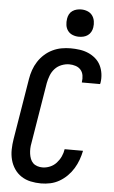

<svg xmlns="http://www.w3.org/2000/svg" viewBox="-63 -1002 626 1051"><g transform="rotate(5 250.0 -476.0)"><path d="M203 8Q174 8 146 2Q118 -4 95 -19Q72 -34 56.5 -57Q41 -80 34 -107Q27 -134 27.5 -163Q28 -192 33 -222L88 -556Q92 -581 100.5 -605.5Q109 -630 123.5 -652.5Q138 -675 158 -693Q178 -711 202 -722.5Q226 -734 251 -738.5Q276 -743 301 -743Q326 -743 351 -739.5Q376 -736 398 -726.5Q420 -717 438 -701.5Q456 -686 466.5 -665Q477 -644 480.5 -619Q484 -594 480 -569Q479 -567 479 -565.5Q479 -564 478 -562H378Q378 -563 378 -563.5Q378 -564 378 -565Q381 -583 378 -601Q375 -619 364 -631.5Q353 -644 336 -649.5Q319 -655 301 -655Q280 -655 258.5 -646.5Q237 -638 222 -621.5Q207 -605 199 -584Q191 -563 187 -542L132 -207Q129 -193 128.5 -178Q128 -163 130 -148.5Q132 -134 137 -121Q142 -108 151.5 -98.5Q161 -89 175 -84.5Q189 -80 203 -80Q224 -80 244.5 -88.5Q265 -97 280 -113.5Q295 -130 304 -149.5Q313 -169 316 -190H417Q412 -165 403 -140Q394 -115 380 -92Q366 -69 346.5 -49.5Q327 -30 303.5 -16.5Q280 -3 254.5 2.5Q229 8 203 8ZM340 -810Q322 -810 305.5 -816.5Q289 -823 279 -836.5Q269 -850 266.5 -867.5Q264 -885 267 -903Q269 -916 275 -927.5Q281 -939 292 -946.5Q303 -954 315.5 -957Q328 -960 340 -960Q358 -960 374.5 -953.5Q391 -947 401 -933.5Q411 -920 414 -902.5Q417 -885 414 -867Q412 -854 405.5 -842.5Q399 -831 388.5 -823.5Q378 -816 365.5 -813Q353 -810 340 -810Z"/></g></svg>

Font: Iosevka Curly Semibold Oblique
Style: Regular
Weight: 600
Italic angle: -9°
Monospace: yes
Designer: Belleve Invis
Foundry: Belleve Invis
Version: Version 11.1.0; ttfautohint (v1.8.3)